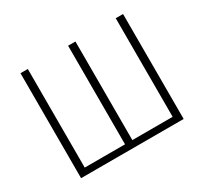

<svg xmlns="http://www.w3.org/2000/svg" viewBox="-136 -852 1110 1044"><g transform="rotate(-30 419.0 -329.5)"><path d="M97 0V-659H143V-40H396V-659H442V-40H695V-659H741V0Z"/></g></svg>

Font: CV Source Sans Light
Style: Regular
Weight: 300
Designer: Paul D. Hunt
Foundry: Adobe Systems Incorporated
Version: Version 3.001